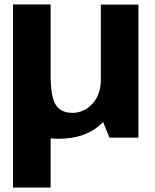

<svg xmlns="http://www.w3.org/2000/svg" viewBox="-20 -613 692 855"><path d="M38 222H205.5V-165L38 -593ZM467.5 0H596.5V-592.5H429V-94.5ZM205.5 -593H38V-271Q38 -145 81 -70Q124 5 240 5Q369.5 5 440.8 -71.5Q512 -148 512 -226L429.5 -260.5Q429.5 -192.5 392 -151.5Q354.5 -110.5 302 -110.5Q252 -110.5 228.8 -145.5Q205.5 -180.5 205.5 -279.5Z"/></svg>

Font: Anybody Thin
Style: Bold
Weight: 700
Version: Version 1.113;gftools[0.9.25]